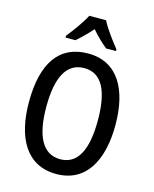

<svg xmlns="http://www.w3.org/2000/svg" viewBox="-137 -1030 904 1130"><g transform="rotate(15 315.5 -465.0)"><path d="M366 -940H264C243 -898 197 -835 162 -791V-780H222C248 -802 283 -836 315 -872C346 -836 379 -804 409 -780H469V-791C433 -835 388 -896 366 -940ZM579 -358C579 -573 498 -724 316 -724C140 -724 52 -595 52 -359C52 -146 131 10 316 10C497 10 579 -143 579 -358ZM158 -358C158 -538 209 -635 316 -635C422 -635 472 -539 472 -358C472 -176 421 -80 316 -80C210 -80 158 -178 158 -358Z"/></g></svg>

Font: Noto Sans Kannada Condensed Medium
Style: Regular
Weight: 500
Width: 3
Designer: Jelle Bosma - Monotype Design Team
Foundry: Monotype Imaging Inc.
Version: Version 2.005